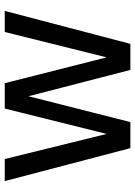

<svg xmlns="http://www.w3.org/2000/svg" viewBox="100 -670 570 810"><g transform="rotate(-90 385.0 -265.0)"><path d="M26 -530H119L225 -100L332 -530H439L548 -100L655 -530H744L605 0H495L384 -430L275 0H165Z"/></g></svg>

Font: Golos UI VF
Style: Regular
Weight: 400
Designer: A.Korolkova, Vitaly Kuzmin
Foundry: ParaType Ltd
Version: Version 2.000